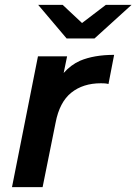

<svg xmlns="http://www.w3.org/2000/svg" viewBox="-20 -764 557 784"><path d="M29 0 135 -534H254L240 -466Q269 -499 307 -516Q364 -540 446 -540L423 -421Q415 -423 408 -423.5Q401 -424 392 -424Q319 -424 271 -385.5Q223 -347 207 -263L154 0ZM252 -607 136 -744H236L315 -670L412 -744H517L366 -607Z"/></svg>

Font: Montserrat Thin SemiBold
Style: Italic
Weight: 600
Italic angle: -11.3°
Version: Version 9.000